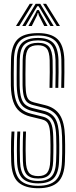

<svg xmlns="http://www.w3.org/2000/svg" viewBox="-20 -981 398 1008"><path d="M180.5 7.2Q111.5 7.2 76.4 -23.8Q41.2 -54.8 38.8 -133.2Q38 -159.2 37.8 -186.5Q37.5 -213.8 38.2 -240.4Q39 -267 40.5 -290.5H55.8Q54.5 -266.2 53.8 -241.9Q53 -217.5 53.1 -190.9Q53.2 -164.2 54.2 -133.8Q56.5 -63 87 -34.2Q117.5 -5.5 180.5 -5.5Q243.2 -5.5 273.1 -34.8Q303 -64 305.2 -133.8Q306.2 -156.8 306.5 -175.6Q306.8 -194.5 306.6 -215.2Q306.5 -236 305.8 -264.5Q303.8 -335.5 281.4 -369.1Q259 -402.8 213.2 -414.2L154.5 -429.2Q136 -433.8 124 -443.4Q112 -453 105.8 -473.9Q99.5 -494.8 98.5 -533.5Q98 -558.5 98.4 -595.2Q98.8 -632 99 -666.2Q100 -716.8 119 -736.5Q138 -756.2 179.8 -756.2Q219.5 -756.2 237 -735.8Q254.5 -715.2 256.2 -665.2Q257 -642 256.8 -602Q256.5 -562 255.2 -519.8H240Q241 -562.8 241.2 -602.4Q241.5 -642 240.8 -664.5Q239.5 -709.8 225.1 -726.6Q210.8 -743.5 179.8 -743.5Q144 -743.5 129.6 -726Q115.2 -708.5 114.5 -665.2Q114 -626.2 113.6 -592.9Q113.2 -559.5 114 -534Q114.8 -499.8 119.4 -481.5Q124 -463.2 133.5 -455.2Q143 -447.2 158.2 -443.5L216.8 -429Q269.5 -416 294.1 -377.6Q318.8 -339.2 321 -265.2Q321.8 -242.2 321.9 -222.9Q322 -203.5 321.9 -182.5Q321.8 -161.5 320.8 -133Q317.8 -56 283.8 -24.4Q249.8 7.2 180.5 7.2ZM180.5 -18.2Q125.5 -18.2 98.6 -43.9Q71.8 -69.5 69.5 -134.2Q68.8 -161.5 68.6 -188.9Q68.5 -216.2 69.1 -242.1Q69.8 -268 71 -290.5H86.2Q85 -268.2 84.4 -244.8Q83.8 -221.2 83.9 -194.4Q84 -167.5 85 -134.2Q87 -77.8 109.2 -54.4Q131.5 -31 180.5 -31Q229.2 -31 250.9 -54.9Q272.5 -78.8 274.5 -134.5Q275.5 -159.2 275.8 -178Q276 -196.8 275.9 -216.5Q275.8 -236.2 275 -263.2Q274 -304.5 266.2 -328.9Q258.5 -353.2 243.6 -366Q228.8 -378.8 206 -384.2L146.8 -399Q120.5 -405.5 103.4 -419.6Q86.2 -433.8 77.6 -460.9Q69 -488 67.8 -532.8Q67.5 -550 67.5 -574.1Q67.5 -598.2 67.8 -623.1Q68 -648 68.2 -667Q69.5 -731.5 96.8 -756.6Q124 -781.8 179.8 -781.8Q235 -781.8 259.9 -755.2Q284.8 -728.8 287 -666.2Q287.8 -643.2 287.5 -602.5Q287.2 -561.8 286 -519.8H270.8Q271.8 -559.5 272 -600.6Q272.2 -641.8 271.5 -666Q269.5 -722 248.5 -745.5Q227.5 -769 179.8 -769Q130.8 -769 107.8 -746.6Q84.8 -724.2 83.8 -666.8Q83.2 -635 82.9 -597.6Q82.5 -560.2 83.2 -533Q84.2 -491.5 91.5 -467.4Q98.8 -443.2 113.4 -431.4Q128 -419.5 150.5 -413.8L209.5 -399.2Q250.8 -389.2 269.6 -358.9Q288.5 -328.5 290.2 -264Q291 -240.5 291.2 -221Q291.5 -201.5 291.1 -181.2Q290.8 -161 290 -134.2Q287.8 -72.5 262.5 -45.4Q237.2 -18.2 180.5 -18.2ZM180.5 -43.8Q139 -43.8 120.5 -64.2Q102 -84.8 100.2 -135.2Q99.5 -164.8 99.4 -191Q99.2 -217.2 99.9 -241.8Q100.5 -266.2 101.5 -290.5H116.5Q115.5 -263.8 114.9 -239.9Q114.2 -216 114.5 -191Q114.8 -166 115.8 -135.8Q117 -93.5 131.2 -75Q145.5 -56.5 180.5 -56.5Q213.5 -56.5 228 -74.6Q242.5 -92.8 243.8 -136.2Q244.8 -162 245 -180.5Q245.2 -199 245.1 -217.6Q245 -236.2 244.2 -262.5Q243.2 -297.5 238.1 -316.1Q233 -334.8 223.4 -342.9Q213.8 -351 198.8 -354.5L139 -369Q105.5 -377.5 83.2 -396Q61 -414.5 49.6 -447.4Q38.2 -480.2 37 -531.8Q36.2 -561.5 36.8 -597.9Q37.2 -634.2 37.8 -668.2Q39.5 -740.5 71.5 -773.9Q103.5 -807.2 179.8 -807.2Q248.2 -807.2 281.6 -775.9Q315 -744.5 317.8 -667.5Q318.2 -645.5 318.1 -603Q318 -560.5 316.8 -519.8H301.5Q302.5 -561.8 302.8 -602.8Q303 -643.8 302.2 -666.8Q300 -736.8 270.9 -765.6Q241.8 -794.5 179.8 -794.5Q113.2 -794.5 84 -765.2Q54.8 -736 53.2 -667.5Q52.5 -629.5 52.1 -595.9Q51.8 -562.2 52.5 -532Q53.8 -484.2 63.6 -454.4Q73.5 -424.5 93.2 -408Q113 -391.5 143 -384L202.5 -369.2Q220.8 -365 233 -355Q245.2 -345 251.9 -323.5Q258.5 -302 259.5 -262.8Q260.2 -237.8 260.4 -219Q260.5 -200.2 260.2 -181.2Q260 -162.2 259.2 -135.8Q257.5 -86 239.5 -64.9Q221.5 -43.8 180.5 -43.8ZM63.8 -844.5 136.2 -961H152.8L80.8 -844.5ZM96.8 -844.5 167 -961H191.5L261.8 -844.5H244.5L195.2 -928L182.5 -948.5H176L163.2 -927.8L114.2 -844.5ZM129.2 -844.5 165.5 -910.2 174.2 -928.2H184.2L193 -910.2L229.8 -844.5H212.2L183.5 -900.8L180.8 -912.5H177.8L175 -900.8L146.8 -844.5ZM277.8 -844.5 205.8 -961H222.2L294.8 -844.5Z"/></svg>

Font: Big Shoulders Inline Display Thin Medium
Style: Regular
Weight: 500
Version: Version 2.002